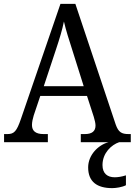

<svg xmlns="http://www.w3.org/2000/svg" viewBox="-20 -734 695 991"><path d="M1 0H227V-42H205C164 -42 145 -58 145 -89C145 -103 149 -122 154 -138L188 -239H429L464 -131C469 -114 473 -98 473 -86C473 -57 455 -42 418 -42H397V0H540C487 14 435 66 435 130C435 205 482 237 559 237C579 237 611 232 630 222V171C608 178 589 181 572 181C535 181 509 162 509 118C509 55 556 13 595 0H655V-42H644C607 -42 591 -52 577 -92L369 -714H292L88 -120C66 -56 53 -42 18 -42H1ZM206 -289 269 -479C288 -536 301 -579 310 -623C320 -579 336 -529 355 -470L412 -289Z"/></svg>

Font: Noto Serif Ethiopic SemiCondensed
Style: Regular
Weight: 400
Width: 4
Designer: Monotype Design Team
Foundry: Monotype Imaging Inc.
Version: Version 2.102